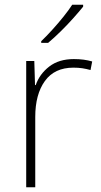

<svg xmlns="http://www.w3.org/2000/svg" viewBox="-20 -786 423 806"><path d="M290 -538Q312 -538 331 -535.5Q350 -533 367 -528L360 -492Q342 -497 325.5 -499.5Q309 -502 288 -502Q209 -502 168.5 -446Q128 -390 128 -295V0H90V-530H124L127 -429H130Q146 -475 186.5 -506.5Q227 -538 290 -538ZM329 -758Q312 -737 287.5 -709.5Q263 -682 235 -654.5Q207 -627 182 -606H153V-613Q174 -633 199 -660.5Q224 -688 246.5 -716Q269 -744 283 -766H329Z"/></svg>

Font: Noto Sans Devanagari ExtraLight
Style: Regular
Weight: 200
Designer: Jelle Bosma - Monotype Design Team
Foundry: Monotype Imaging Inc.
Version: Version 2.004; ttfautohint (v1.8.4.7-5d5b)